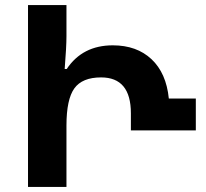

<svg xmlns="http://www.w3.org/2000/svg" viewBox="-20 -734 809 754"><path d="M90 -714H241V-592Q241 -551 234 -463H242Q304 -556 423 -556Q517 -556 575 -501.5Q633 -447 643 -347H749V-222H494V-289Q494 -430 377 -430Q303 -430 272 -387Q241 -344 241 -241V0H90Z"/></svg>

Font: Noto Sans Georgian
Style: Regular
Weight: 600
Designer: Monotype Design team
Foundry: Monotype Imaging Inc.
Version: Version 1.000